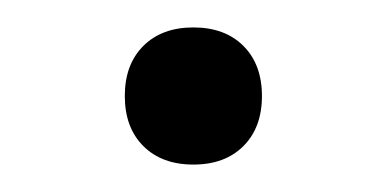

<svg xmlns="http://www.w3.org/2000/svg" viewBox="-20 -110 282 140"><path d="M71 -40Q71 -63 84.5 -76.5Q98 -90 121 -90Q144 -90 157.5 -76.5Q171 -63 171 -40Q171 -17 157.5 -3.5Q144 10 121 10Q98 10 84.5 -3.5Q71 -17 71 -40Z"/></svg>

Font: Nixie One
Style: Regular
Weight: 400
Designer: Jovanny Lemonad
Foundry: Jovanny Lemonad
Version: Version 1.000 2011 initial release